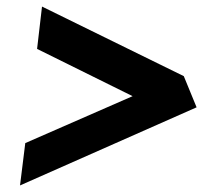

<svg xmlns="http://www.w3.org/2000/svg" viewBox="-20 -642 619 585"><path d="M41 -77 579 -315 540 -410 108 -622 93 -493 384 -349 57 -206Z"/></svg>

Font: Bluebird
Style: SfBdObl
Weight: 700
Designer: Jasper
Foundry: Cannot Into Space Fonts
Version: Version 0.98